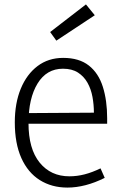

<svg xmlns="http://www.w3.org/2000/svg" viewBox="-20 -840 540 869"><path d="M285 9Q214 9 160 -25Q106 -59 76.5 -125Q47 -191 47 -286Q47 -373 74 -438.5Q101 -504 150 -541Q199 -578 266 -578Q338 -578 382 -543.5Q426 -509 445.5 -447Q465 -385 465 -305V-280H80L81 -328L405 -330Q405 -366 398.5 -401.5Q392 -437 376 -465.5Q360 -494 333 -511.5Q306 -529 265 -529Q191 -529 150 -462Q109 -395 109 -283Q109 -166 159.5 -104Q210 -42 294 -42Q329 -42 363.5 -51Q398 -60 435 -78L454 -35Q410 -13 367.5 -2Q325 9 285 9ZM235 -656 207 -695 369 -820 409 -771Z"/></svg>

Font: Yaldevi Light
Style: Regular
Weight: 300
Designer: Sol Matas, Rajitha Manaperi, Kosala Senevirathne
Foundry: Mooniak
Version: Version 1.100